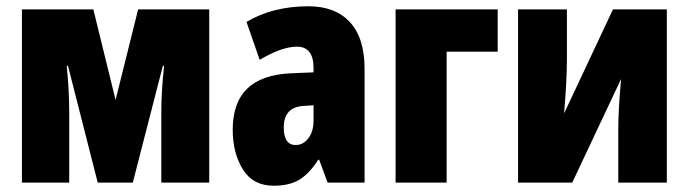

<svg xmlns="http://www.w3.org/2000/svg" viewBox="-20 -583 2200 613"><path d="M648 0H495V-226Q495 -292 504 -373H500L404 0H292L197 -373H193Q201 -295 201 -225V0H50V-553H278L349 -264L421 -553H648Z M1144 -363V0H1026L999 -73H996Q968 -29 936 -9.5Q904 10 854 10Q788 10 755.5 -42Q723 -94 723 -169Q723 -341 909 -349L981 -352V-366Q981 -434 928 -434Q880 -434 809 -392L767 -513Q851 -563 965 -563Q1050 -563 1097 -512.5Q1144 -462 1144 -363ZM951 -245Q886 -242 886 -176Q886 -120 924 -120Q948 -120 964.5 -141.5Q981 -163 981 -198V-247Z M1569 -418H1406V0H1243V-553H1569Z M1790 -392Q1790 -329 1781 -221L1937 -553H2109V0H1954V-173Q1954 -232 1963 -331L1807 0H1634V-553H1790Z"/></svg>

Font: Noto Sans UI CondBlack
Style: Regular
Weight: 900
Width: 3
Designer: Monotype Design Team
Foundry: Monotype Imaging Inc.
Version: Version 1.001